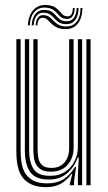

<svg xmlns="http://www.w3.org/2000/svg" viewBox="-20 -761 444 789"><path d="M169.8 8Q134.5 8 111.8 -2Q89 -12 75.9 -28.1Q62.8 -44.2 56.6 -63.9Q50.5 -83.5 48.9 -103Q47.2 -122.5 47.2 -139V-600H64.8V-142Q64.8 -122.8 67.4 -99.5Q70 -76.2 80.2 -55.4Q90.5 -34.5 112.9 -21Q135.2 -7.5 174.8 -7.5Q214 -7.5 241.6 -25Q269.2 -42.5 287.8 -75H292.5L284.2 -14.5V0H266.8V-5.8L277 -46.2H273.8Q255 -20 230 -6Q205 8 169.8 8ZM335 0V-600H352.2V0ZM189.2 -55.5Q163.5 -55.5 148.8 -64.4Q134 -73.2 127.2 -87.2Q120.5 -101.2 118.8 -117.4Q117 -133.5 117 -148.2V-600H134.5V-149.2Q134.5 -131 137.5 -112.9Q140.5 -94.8 152.5 -82.9Q164.5 -71 191.8 -71Q216 -71 232 -81.8Q248 -92.5 256.1 -110.9Q264.2 -129.2 264.2 -152.2V-600H282.5V-153.5Q282.5 -127 272 -104.6Q261.5 -82.2 240.8 -68.9Q220 -55.5 189.2 -55.5ZM179.5 -23.2Q126.2 -23.5 104.2 -53.8Q82.2 -84 82.2 -143V-600H99.8V-145Q99.8 -95 117.8 -66.8Q135.8 -38.5 185.5 -38.5Q223.5 -38.5 248.9 -56Q274.2 -73.5 287.1 -100.2Q300 -127 300 -155V-600H317.5V0H300V-42L303.8 -113.2H299.2Q284.8 -73.5 255 -48.1Q225.2 -22.8 179.5 -23.2ZM94.5 -657Q97.2 -700 119.1 -721.9Q141 -743.8 176 -740Q194.5 -738.2 205.4 -731.5Q216.2 -724.8 223.2 -716.4Q230.2 -708 237.1 -701.5Q244 -695 254.2 -694Q266 -692.2 272.5 -700.9Q279 -709.5 279.5 -728H287Q286.8 -706 278 -693.9Q269.2 -681.8 251.2 -683.5Q238.2 -684.2 230.4 -690.8Q222.5 -697.2 215.8 -705.4Q209 -713.5 199.2 -720.5Q189.5 -727.5 172.5 -729.2Q142 -733.2 123.2 -714Q104.5 -694.8 102.5 -657ZM110.2 -657Q112.5 -690.8 128.1 -706.8Q143.8 -722.8 169 -719.8Q185 -718.2 194.4 -711.4Q203.8 -704.5 210.8 -696.2Q217.8 -688 226.2 -681.5Q234.8 -675 249 -673.8Q270.5 -671.8 282.4 -686.2Q294.2 -700.8 295 -728H303Q302.5 -694.8 287.9 -677.2Q273.2 -659.8 247 -662Q231.2 -663 221.6 -669.5Q212 -676 204.6 -684.4Q197.2 -692.8 188.5 -699.6Q179.8 -706.5 165.5 -708.2Q144 -711.5 131.9 -697.5Q119.8 -683.5 118.2 -657ZM126.2 -657Q128 -679.2 137 -690Q146 -700.8 162.8 -698.5Q175.2 -697 183.8 -690.5Q192.2 -684 200 -675.6Q207.8 -667.2 218.2 -660.6Q228.8 -654 245.8 -652.5Q276 -649.8 293.4 -670Q310.8 -690.2 310.8 -728H318.8Q317.8 -684.8 298 -661.9Q278.2 -639 242.2 -641.5Q223.2 -642.8 211.2 -649.4Q199.2 -656 191.1 -664.2Q183 -672.5 175.9 -679.2Q168.8 -686 159.2 -687.5Q147.8 -689.8 141.1 -681.8Q134.5 -673.8 133.8 -657Z"/></svg>

Font: Big Shoulders Inline Display Thin SemiBold
Style: Regular
Weight: 600
Version: Version 2.002